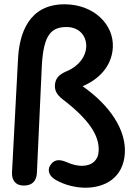

<svg xmlns="http://www.w3.org/2000/svg" viewBox="-20 -827 630 895"><path d="M64 -552 36 -24C34 15 54 38 91 38C129 38 150 18 152 -21L175 -521C183 -667 220 -701 291 -701C348 -701 384 -661 382 -608C380 -566 350 -520 293 -496C261 -482 242 -468 237 -439C232 -409 243 -387 271 -365C394 -271 443 -196 440 -125C439 -82 410 -54 362 -54C342 -54 319 -59 296 -69C262 -84 238 -86 219 -63C200 -41 203 -11 237 10C283 37 335 48 379 48C469 48 555 2 562 -113C568 -220 495 -334 365 -425C459 -465 503 -535 506 -607C511 -713 417 -807 281 -807C114 -807 70 -671 64 -552Z"/></svg>

Font: 寒蝉团圆体 Round
Style: Regular
Weight: 500
Designer: 寒蝉字型
Version: Version 2.700;Glyphs 3.1.1 (3135)